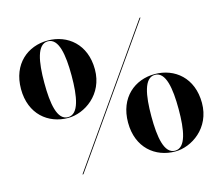

<svg xmlns="http://www.w3.org/2000/svg" viewBox="-107 -902 1224 1054"><g transform="rotate(-15 505.0 -375.0)"><path d="M35 -540C35 -397 132 -320 245 -320C338 -320 455 -397 455 -540C455 -683 358 -760 245 -760C132 -760 35 -683 35 -540ZM167.5 -540C167.5 -659 183.5 -755.5 245 -755.5C306.5 -755.5 322.5 -659 322.5 -540C322.5 -421 306.5 -324.5 245 -324.5C183.5 -324.5 167.5 -421 167.5 -540ZM765 -750 239.5 0H245L770.5 -750ZM555 -210C555 -67 652 10 765 10C858 10 975 -67 975 -210C975 -353 878 -430 765 -430C652 -430 555 -353 555 -210ZM687.5 -210C687.5 -329 703.5 -425.5 765 -425.5C826.5 -425.5 842.5 -329 842.5 -210C842.5 -91 826.5 5.5 765 5.5C703.5 5.5 687.5 -91 687.5 -210Z"/></g></svg>

Font: Bodoni* 36pt Medium
Style: Regular
Weight: 500
Version: Version 2.3